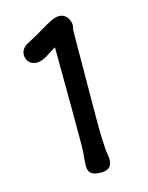

<svg xmlns="http://www.w3.org/2000/svg" viewBox="-121 -877 741 962"><g transform="rotate(-15 249.5 -396.0)"><path d="M216.3 -43C216.3 -9.3 231 9.8 282.2 9.8C328.1 9.8 339.8 -14.2 339.8 -43C339.8 -51.8 338.4 -60.1 336.9 -68.8C323.7 -141.1 330.1 -371.1 330.1 -501C330.1 -580.1 330.6 -658.2 331.5 -713.4C331.5 -722.2 335.9 -730 335.9 -739.3C335.9 -767.6 317.4 -802.2 279.8 -802.2C256.3 -802.2 226.6 -786.6 187.5 -762.7C163.1 -748 130.9 -729 99.1 -712.9C72.8 -699.7 60.1 -681.6 60.1 -659.7C60.1 -627.9 82.5 -605.5 115.2 -605.5C151.9 -605.5 189.9 -640.6 220.7 -655.8C222.7 -387.7 222.7 -271 222.7 -143.6C222.7 -105 216.3 -74.2 216.3 -43Z"/></g></svg>

Font: Autour One
Style: Regular
Weight: 400
Designer: Eben Sorkin
Foundry: Eben Sorkin
Version: Version 1.002